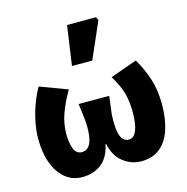

<svg xmlns="http://www.w3.org/2000/svg" viewBox="-115 -894 985 1014"><g transform="rotate(-15 377.5 -386.5)"><path d="M213 12Q159 12 120 -20Q81 -52 59.5 -109.5Q38 -167 38 -245Q38 -286 47.5 -334Q57 -382 74 -428Q91 -474 112 -510L262 -454Q227 -394 207.5 -339.5Q188 -285 188 -232Q188 -180 201 -148Q214 -116 244 -116Q264 -116 278 -129.5Q292 -143 298.5 -170Q305 -197 305 -236Q305 -259 303 -277.5Q301 -296 298.5 -316Q296 -336 292 -366H459Q456 -336 453 -316Q450 -296 448 -277.5Q446 -259 446 -236Q446 -192 452 -165.5Q458 -139 470.5 -127.5Q483 -116 502 -116Q528 -116 542.5 -151Q557 -186 557 -250Q557 -307 545 -353Q533 -399 497 -458L643 -510Q676 -455 696.5 -392Q717 -329 717 -252Q717 -173 697.5 -113.5Q678 -54 637.5 -21Q597 12 535 12Q481 12 436.5 -22.5Q392 -57 378 -124H374Q361 -57 318.5 -22.5Q276 12 213 12ZM310 -569 341 -785H499L508 -768L421 -569Z"/></g></svg>

Font: Source Sans 3 ExtraBold
Style: Regular
Weight: 800
Designer: Paul D. Hunt
Foundry: Adobe
Version: Version 3.052;hotconv 1.1.0;makeotfexe 2.6.0